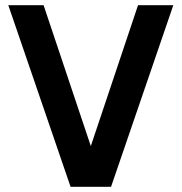

<svg xmlns="http://www.w3.org/2000/svg" viewBox="-20 -720 700 740"><path d="M12 -700H148L330 -157L512 -700H648L408 0H252Z"/></svg>

Font: Haskoy Bold
Style: Regular
Weight: 700
Designer: Ertekin Erdin
Foundry: Ertekin Erdin
Version: Version 1.500; ttfautohint (v1.8.3)